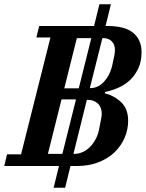

<svg xmlns="http://www.w3.org/2000/svg" viewBox="-43 -800 685 902"><path d="M234 -20H-23L-10 -75H56L194 -624H128L141 -678H399L424 -780H478L453 -678H460Q544 -678 583 -645.5Q622 -613 622 -555Q622 -513 608 -481.5Q594 -450 571 -427Q548 -404 516.5 -389.5Q485 -375 451 -368L449 -362Q495 -350 527 -319Q559 -288 559 -233Q559 -192 543 -154Q527 -116 496.5 -86Q466 -56 420.5 -38Q375 -20 317 -20H288L263 82H209ZM302 -77H305Q326 -77 345 -85.5Q364 -94 379.5 -109.5Q395 -125 406 -145.5Q417 -166 422 -190Q427 -217 431 -236Q435 -255 435 -265Q435 -296 416.5 -313.5Q398 -331 369 -331H365ZM379 -386H381Q417 -386 444.5 -415Q472 -444 483 -487Q489 -513 493 -533.5Q497 -554 497 -565Q497 -590 482.5 -605.5Q468 -621 441 -621H438ZM182 -77H250L314 -333H246ZM259 -385H327L386 -621H318Z"/></svg>

Font: IBM Plex Serif SemiBold
Style: Italic
Weight: 600
Italic angle: -14°
Designer: Mike Abbink, Paul van der Laan, Pieter van Rosmalen
Foundry: Bold Monday
Version: Version 2.5